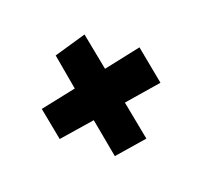

<svg xmlns="http://www.w3.org/2000/svg" viewBox="-95 -623 647 624"><g transform="rotate(-30 228.0 -311.0)"><path d="M172.9 -252 173.8 -116.7 291 -114.7 289.1 -251 421.4 -249 419.9 -382.8 288.1 -378.4 286.1 -508.3 170.9 -496.1V-372.1L44.9 -368.2L46.4 -254.4Z"/></g></svg>

Font: Luckiest Guy
Style: Regular
Weight: 400
Designer: Astigmatic (AOETI)
Foundry: Astigmatic (AOETI)
Version: Version 1.001